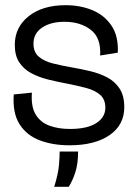

<svg xmlns="http://www.w3.org/2000/svg" viewBox="-20 -547 524 740"><path d="M248 13Q184 13 133.5 -6Q83 -25 55.5 -68Q28 -111 33 -183L103 -190Q99 -137 117 -106.5Q135 -76 169.5 -63Q204 -50 250 -50Q316 -50 351 -72.5Q386 -95 386 -132Q386 -164 366 -181.5Q346 -199 312 -208Q278 -217 237 -225Q199 -232 163.5 -241Q128 -250 99.5 -265.5Q71 -281 54 -307Q37 -333 37 -374Q37 -442 90.5 -484.5Q144 -527 233 -527Q289 -527 335.5 -508Q382 -489 409.5 -448.5Q437 -408 434 -344L366 -333Q370 -401 330 -432Q290 -463 229 -463Q175 -463 142 -440.5Q109 -418 109 -379Q109 -346 129.5 -328.5Q150 -311 184 -302.5Q218 -294 258 -287Q293 -281 328.5 -272.5Q364 -264 393.5 -248.5Q423 -233 441 -205.5Q459 -178 459 -134Q459 -65 402 -26Q345 13 248 13ZM189 173Q205 121 207.5 87Q210 53 210 37H281Q281 84 270.5 116.5Q260 149 245 173Z"/></svg>

Font: Bricolage Grotesque 48pt Light
Style: Regular
Weight: 300
Designer: Mathieu Triay
Foundry: Atelier Triay
Version: Version 1.000; ttfautohint (v1.8.4.7-5d5b);gftools[0.9.32]